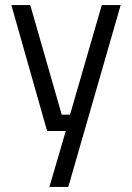

<svg xmlns="http://www.w3.org/2000/svg" viewBox="-20 -520 523 762"><path d="M25 -500H100L225 -65H258L384 -500H459L251 222H176L241 0H167Z"/></svg>

Font: Titillium Web
Style: Regular
Weight: 400
Version: Version 1.002;PS 57.000;hotconv 1.0.70;makeotf.lib2.5.55311